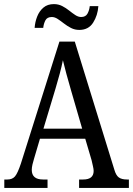

<svg xmlns="http://www.w3.org/2000/svg" viewBox="-20 -917 649 937"><path d="M1 0V-41H16Q40 -41 53 -56Q66 -71 82 -119L270 -714H345L538 -89Q546 -61 560 -51Q574 -41 600 -41H609V0H366V-41H386Q437 -41 437 -83Q437 -92 433.5 -106.5Q430 -121 427 -135L396 -240H175L146 -142Q142 -130 138.5 -114.5Q135 -99 135 -88Q135 -41 190 -41H212V0ZM192 -289H381L327 -475Q314 -520 304 -556.5Q294 -593 287 -623Q281 -593 272 -559Q263 -525 251 -485ZM367 -771Q345 -771 326.5 -780.5Q308 -790 292 -802.5Q276 -815 261.5 -824.5Q247 -834 233 -834Q210 -834 201.5 -817.5Q193 -801 191 -781H149Q151 -810 161.5 -836.5Q172 -863 192 -880Q212 -897 243 -897Q265 -897 283.5 -887.5Q302 -878 317.5 -865.5Q333 -853 347.5 -843.5Q362 -834 376 -834Q398 -834 407 -850.5Q416 -867 418 -887H460Q457 -842 434.5 -806.5Q412 -771 367 -771Z"/></svg>

Font: Noto Serif Georgian Condensed
Style: Regular
Weight: 400
Width: 3
Designer: Monotype Design Team, Akaki Razmadze
Foundry: Google LLC
Version: Version 2.003; ttfautohint (v1.8.4.7-5d5b)